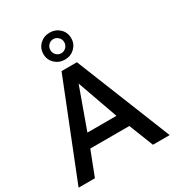

<svg xmlns="http://www.w3.org/2000/svg" viewBox="-232 -1106 1153 1247"><g transform="rotate(-30 344.5 -483.0)"><path d="M329.6 -764.2C358.4 -764.2 383.3 -773.9 403.3 -793C423.3 -812.5 433.6 -836.4 433.6 -865.2C433.6 -894 423.3 -918.5 403.3 -937.5C383.3 -956.5 358.4 -966.3 329.6 -966.3C300.3 -966.3 275.4 -956.5 255.4 -937.5C235.4 -918.5 225.1 -894 225.1 -865.2C225.1 -836.4 235.4 -812.5 255.4 -793C275.9 -773.9 300.8 -764.2 329.6 -764.2ZM329.1 -812C314.9 -812 302.7 -817.4 292.5 -827.6C282.2 -837.9 277.3 -850.6 277.3 -865.2C277.3 -894.5 300.3 -918 329.1 -918C343.3 -918 355.5 -912.6 365.7 -902.3C376 -892.1 381.3 -879.9 381.3 -865.2C381.3 -850.6 376 -837.9 365.7 -827.6C355.5 -817.4 343.3 -812 329.1 -812ZM327.6 -585.4C369.6 -468.3 405.8 -366.7 435.5 -281.2H217.8ZM111.8 0 182.1 -182.1H475.1L546.9 0H672.4L387.2 -710.9H272L-10.7 0Z"/></g></svg>

Font: Ride SemiBold
Style: Regular
Weight: 600
Version: Version 3.000